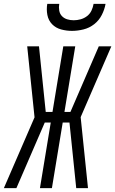

<svg xmlns="http://www.w3.org/2000/svg" viewBox="-44 -975 597 995"><path d="M-24 0 135 -367 97 -735H158L193 -395H228L284 -735H346L290 -395H321L468 -735H533L374 -368L412 0H351L316 -340H281L225 0H163L219 -340H188L41 0ZM329 -815Q300 -815 272.5 -822.5Q245 -830 226 -849.5Q207 -869 201.5 -897.5Q196 -926 201 -955H263Q260 -937 263 -920Q266 -903 277 -891.5Q288 -880 304 -875Q320 -870 338 -870Q356 -870 374 -875Q392 -880 407 -891.5Q422 -903 430 -920Q438 -937 441 -955H503Q498 -926 483.5 -897.5Q469 -869 444 -849.5Q419 -830 388.5 -822.5Q358 -815 329 -815Z"/></svg>

Font: Iosevka Curly Light
Style: Italic
Weight: 300
Italic angle: -9°
Monospace: yes
Designer: Belleve Invis
Foundry: Belleve Invis
Version: Version 22.1.2; ttfautohint (v1.8.4)